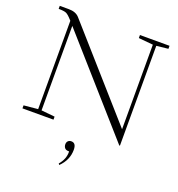

<svg xmlns="http://www.w3.org/2000/svg" viewBox="-158 -792 1079 1167"><g transform="rotate(20 381.5 -208.0)"><path d="M28.3 0V-19.5L119.6 -28.3V-599.6L115.7 -604Q92.3 -630.4 78.1 -637Q64 -643.6 28.3 -643.6V-663.1H86.9Q131.8 -663.1 154.8 -637.7L640.6 -87.9V-634.8L546.9 -643.6V-663.1H738.3V-643.6L662.6 -635.3V10.3H658.2L141.6 -574.7V-28.3L229 -19.5V0ZM356 247.1 350.1 239.3Q386.2 197.8 384.3 148.9H380.9Q363.3 148.9 355.5 139.2Q347.7 129.4 347.7 115.7Q347.7 102.5 355.5 94.5Q363.3 86.4 376.5 86.4Q407.7 86.4 407.7 130.4Q407.7 196.8 356 247.1Z"/></g></svg>

Font: Elstob ExtraLight
Style: Regular
Weight: 200
Designer: Peter S. Baker
Version: Version 1.015